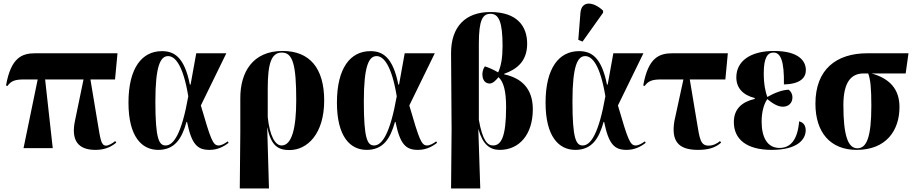

<svg xmlns="http://www.w3.org/2000/svg" viewBox="-20 -837 5165 1085"><path d="M113 0H278L235 -388H452L404 -156C380 -44 421 10 519 10C561 10 600 0 637 -31L631 -40C617 -27 592 -14 580 -14C551 -14 548 -47 531 -148L491 -388H630L644 -536H180C104 -536 42 -512 14 -354L22 -351C42 -380 66 -388 115 -388H193Z M874 10C966 10 1007 -51 1034 -148H1037C1063 -20 1096 10 1164 10C1209 10 1244 -8 1272 -30L1267 -38C1249 -25 1231 -15 1215 -15C1183 -15 1171 -49 1115 -241L1259 -536H1089L1057 -359H1053C1022 -515 964 -548 895 -548C783 -548 706 -454 706 -257C706 -65 781 10 874 10ZM916 -15C878 -15 858 -53 858 -264C858 -466 887 -520 930 -520C970 -520 1015 -468 1044 -293C1007 -84 962 -15 916 -15Z M1335 228H1500L1490 -116H1491C1512 -11 1554 11 1616 11C1717 11 1812 -81 1812 -269C1812 -452 1730 -549 1577 -549C1407 -549 1338 -428 1338 -283V-89ZM1571 -15C1535 -15 1504 -70 1493 -175V-337C1493 -483 1515 -540 1573 -540C1635 -540 1654 -470 1654 -271C1654 -115 1630 -15 1571 -15Z M2052 10C2144 10 2185 -51 2212 -148H2215C2241 -20 2274 10 2342 10C2387 10 2422 -8 2450 -30L2445 -38C2427 -25 2409 -15 2393 -15C2361 -15 2349 -49 2293 -241L2437 -536H2267L2235 -359H2231C2200 -515 2142 -548 2073 -548C1961 -548 1884 -454 1884 -257C1884 -65 1959 10 2052 10ZM2094 -15C2056 -15 2036 -53 2036 -264C2036 -466 2065 -520 2108 -520C2148 -520 2193 -468 2222 -293C2185 -84 2140 -15 2094 -15Z M2529 228H2694L2683 -106H2684C2708 -21 2748 10 2804 10C2914 10 2991 -76 2991 -220C2991 -341 2922 -397 2829 -417V-420C2900 -445 2959 -490 2959 -590C2959 -688 2903 -769 2751 -769C2611 -769 2528 -687 2529 -534L2532 -104ZM2766 -15C2736 -15 2707 -40 2686 -160V-591C2686 -726 2708 -759 2752 -759C2799 -759 2820 -713 2820 -577C2820 -512 2812 -464 2795 -428C2768 -444 2737 -457 2720 -462C2709 -447 2706 -429 2706 -417C2706 -380 2726 -365 2747 -365C2766 -365 2784 -385 2797 -401C2826 -375 2840 -322 2840 -232C2840 -63 2812 -15 2766 -15Z M3272 -602 3388 -765V-777C3334 -828 3266 -836 3260 -764L3248 -612ZM3231 10C3323 10 3364 -51 3391 -148H3394C3420 -20 3453 10 3521 10C3566 10 3601 -8 3629 -30L3624 -38C3606 -25 3588 -15 3572 -15C3540 -15 3528 -49 3472 -241L3616 -536H3446L3414 -359H3410C3379 -515 3321 -548 3252 -548C3140 -548 3063 -454 3063 -257C3063 -65 3138 10 3231 10ZM3273 -15C3235 -15 3215 -53 3215 -264C3215 -466 3244 -520 3287 -520C3327 -520 3372 -468 3401 -293C3364 -84 3319 -15 3273 -15Z M3924 10C3980 10 4022 -1 4055 -31L4049 -40C4035 -27 4010 -14 3985 -14C3939 -14 3934 -49 3918 -148L3878 -388H4079L4093 -536H3781C3705 -536 3643 -512 3615 -354L3623 -351C3643 -380 3667 -388 3716 -388H3842L3791 -153C3773 -44 3809 10 3924 10Z M4341 10C4489 10 4533 -51 4533 -101C4533 -124 4523 -145 4496 -151C4487 -46 4447 -1 4385 -1C4314 -1 4284 -64 4284 -150C4284 -210 4299 -252 4316 -277C4346 -252 4376 -234 4404 -234C4438 -234 4458 -257 4458 -286C4458 -307 4449 -321 4437 -330C4403 -330 4354 -311 4316 -289C4306 -317 4296 -359 4296 -423C4296 -510 4317 -540 4351 -540C4392 -540 4412 -491 4410 -360C4507 -362 4534 -401 4534 -441C4534 -491 4495 -549 4354 -549C4221 -549 4141 -492 4141 -400C4141 -340 4178 -300 4245 -283V-278C4172 -261 4127 -221 4127 -147C4127 -51 4198 10 4341 10Z M4821 10C4989 10 5063 -101 5063 -232C5063 -335 5006 -394 4905 -422H5098L5114 -536H4882C4706 -536 4588 -445 4588 -251C4588 -89 4672 10 4821 10ZM4825 1C4772 1 4746 -71 4746 -243C4746 -375 4791 -422 4861 -422H4886C4899 -390 4904 -337 4904 -240C4904 -60 4877 1 4825 1Z"/></svg>

Font: Noto Serif Display Condensed ExtraBold
Style: Regular
Weight: 800
Width: 3
Designer: Monotype Design Team
Foundry: Monotype Imaging Inc.
Version: Version 2.009